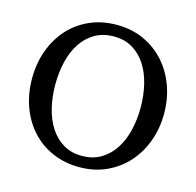

<svg xmlns="http://www.w3.org/2000/svg" viewBox="-103 -794 937 917"><g transform="rotate(15 365.5 -335.5)"><path d="M576.2 -334Q576.2 -395 563 -449Q549.8 -502.9 523.4 -543.2Q497.1 -583.5 457.8 -606.7Q418.5 -629.9 366.2 -629.9Q312 -629.9 272 -606.4Q231.9 -583 205.6 -542.7Q179.2 -502.4 166.5 -449Q153.8 -395.5 153.8 -335.9Q153.8 -275.9 166.7 -221.9Q179.7 -168 205.8 -127.4Q231.9 -86.9 271.2 -63Q310.5 -39.1 363.8 -39.1Q418 -39.1 457.8 -63Q497.6 -86.9 523.9 -127.2Q550.3 -167.5 563.2 -220.9Q576.2 -274.4 576.2 -334ZM691.9 -335Q691.9 -262.2 668.5 -198.2Q645 -134.3 602.3 -86.7Q559.6 -39.1 499.5 -11.5Q439.5 16.1 366.2 16.1Q292.5 16.1 232.2 -10.5Q171.9 -37.1 128.9 -84.5Q85.9 -131.8 62.5 -196Q39.1 -260.3 39.1 -335.9Q39.1 -409.2 62 -473.1Q85 -537.1 127.4 -584.7Q169.9 -632.3 230.2 -659.7Q290.5 -687 365.2 -687Q439.5 -687 499.8 -659.2Q560.1 -631.3 602.8 -583.5Q645.5 -535.6 668.7 -471.7Q691.9 -407.7 691.9 -335Z"/></g></svg>

Font: Charis SIL Eur
Style: Regular
Weight: 400
Foundry: SIL International
Version: Version 5.000